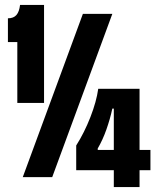

<svg xmlns="http://www.w3.org/2000/svg" viewBox="-20 -716 645 776"><path d="M50 -300V-546H12V-642Q35 -642 46.5 -655.5Q58 -669 61 -696H158V-300ZM72 0 315 -660H434L191 0ZM288 -28V-128Q321 -180 345.5 -243Q370 -306 377 -357H544V-110H588V-28H544V40H440V-28ZM375 -110H440V-277H434Q425 -235 410 -192.5Q395 -150 375 -116Z"/></svg>

Font: Bricolage Grotesque 96pt Condensed SemiBold
Style: Regular
Weight: 600
Width: 3
Designer: Mathieu Triay
Foundry: Atelier Triay
Version: Version 1.001; ttfautohint (v1.8.4.7-5d5b);gftools[0.9.33.de